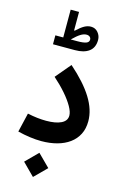

<svg xmlns="http://www.w3.org/2000/svg" viewBox="-166 -975 832 1296"><g transform="rotate(15 250.5 -326.5)"><path d="M210.4 -711.4Q242.5 -742.9 264.4 -756.7Q286.2 -770.4 306 -770.4Q320.1 -770.4 328.7 -762.9Q337.3 -755.4 337.3 -743.5Q337.3 -726 317.6 -718.7Q298 -711.4 256.3 -711.4ZM158.1 -711.4H103.1V-649.1H256.3Q319.4 -649.1 354.6 -675.6Q389.8 -702.2 389.8 -755.4Q389.8 -784.7 370.7 -807.5Q351.5 -830.3 321.3 -830.3Q298.1 -830.3 275.5 -817.9Q252.8 -805.4 221.5 -775.9H216.6V-905.5H158.1ZM468 -208.7Q468 -288.1 416.6 -371.1Q365.2 -454.1 260.3 -546.3L170.5 -439.7Q219.2 -396.7 256.3 -353.9Q293.3 -311.2 313.9 -274.5Q334.5 -237.7 334.5 -212.3Q334.5 -175.7 296.6 -156.9Q258.8 -138.1 191.4 -138.1Q162.2 -138.1 130 -141.7Q97.8 -145.3 61 -153.2L29.6 -19.6Q73.8 -8.6 115.8 -2.9Q157.7 2.9 195.6 2.9Q254.9 2.9 304.7 -10.6Q354.5 -24 391.1 -50.7Q427.7 -77.4 447.8 -116.9Q468 -156.3 468 -208.7ZM120 166.7 204.2 251.2 289 166.7 204.2 82.2Z"/></g></svg>

Font: Estedad-FD VF
Style: Regular
Weight: 100
Designer: Amin Abedi
Version: Version 7.3